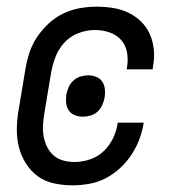

<svg xmlns="http://www.w3.org/2000/svg" viewBox="-20 -548 540 576"><path d="M198 8Q169 8 141.5 2Q114 -4 93 -19.5Q72 -35 57.5 -58Q43 -81 36.5 -107.5Q30 -134 30.5 -162.5Q31 -191 36 -219L56 -339Q60 -364 68 -389Q76 -414 91 -436.5Q106 -459 126 -477.5Q146 -496 170 -507.5Q194 -519 219.5 -523.5Q245 -528 270 -528Q295 -528 319.5 -524Q344 -520 365 -510Q386 -500 403 -483.5Q420 -467 429.5 -445.5Q439 -424 441.5 -399Q444 -374 439 -349L438 -340H360L361 -346Q365 -369 361 -391Q357 -413 343 -428.5Q329 -444 308 -451Q287 -458 264 -458Q240 -458 215 -448.5Q190 -439 172.5 -419.5Q155 -400 146 -376Q137 -352 133 -328L113 -208Q110 -190 109 -172.5Q108 -155 111 -138.5Q114 -122 121.5 -107Q129 -92 141 -81.5Q153 -71 169.5 -66.5Q186 -62 204 -62Q227 -62 250.5 -70Q274 -78 291.5 -95Q309 -112 319.5 -134Q330 -156 333 -179L334 -180H412L411 -179Q407 -154 398 -130Q389 -106 374.5 -84Q360 -62 340 -43.5Q320 -25 296.5 -13Q273 -1 247.5 3.5Q222 8 198 8ZM229 -198Q216 -198 204.5 -202.5Q193 -207 186.5 -216.5Q180 -226 178.5 -238.5Q177 -251 179 -264Q181 -275 186 -286.5Q191 -298 200.5 -306.5Q210 -315 221.5 -318.5Q233 -322 244 -322Q257 -322 268.5 -317.5Q280 -313 286.5 -303.5Q293 -294 294.5 -281.5Q296 -269 294 -256Q292 -245 287 -233.5Q282 -222 273 -213.5Q264 -205 252 -201.5Q240 -198 229 -198Z"/></svg>

Font: Iosevka Term Curly Oblique
Style: Regular
Weight: 400
Italic angle: -9°
Designer: Belleve Invis
Foundry: Belleve Invis
Version: Version 32.3.0